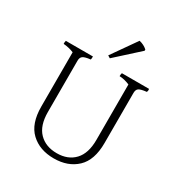

<svg xmlns="http://www.w3.org/2000/svg" viewBox="-190 -1045 1027 1091"><g transform="rotate(30 324.0 -499.5)"><path d="M462 -876 312 -740 296 -750 409 -911Q440 -904 462 -884ZM592 -701Q593 -698 593 -693Q593 -688 590 -680Q553 -676 540 -667.5Q527 -659 527 -637V-308Q527 -196 470 -142Q413 -88 320 -88Q227 -88 169.5 -142Q112 -196 112 -308V-664Q81 -677 44 -680Q43 -688 46 -701H224Q224 -686 222 -680Q186 -676 173 -667Q160 -658 160 -637V-300Q160 -211 203.5 -166.5Q247 -122 320 -122Q393 -122 435.5 -167Q478 -212 478 -300V-664Q443 -679 411 -680Q411 -695 414 -701Z"/></g></svg>

Font: Halant Light
Style: Regular
Weight: 300
Designer: Hitesh Malaviya (Devanagari), Satya Rajpurohit (Latin)
Foundry: Indian Type Foundry
Version: Version 1.101;PS 1.0;hotconv 1.0.78;makeotf.lib2.5.61930; tt